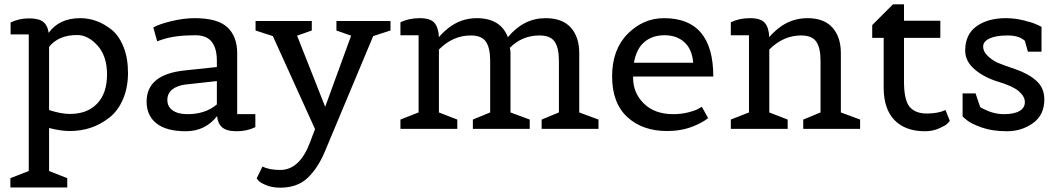

<svg xmlns="http://www.w3.org/2000/svg" viewBox="-20 -596 4900 888"><path d="M291 271H28V228L113 195V-437H29V-492Q68 -511 114.5 -511Q161 -511 181 -494Q201 -477 205 -444Q254 -512 351 -512Q430 -512 497 -458Q531 -430 551.5 -378.5Q572 -327 572 -259Q572 -191 549 -137.5Q526 -84 487 -53Q408 10 303 10Q261 10 207 -4V195L291 228ZM303 -69Q384 -69 429.5 -117Q475 -165 475 -251Q475 -337 431 -385.5Q387 -434 337 -434Q250 -434 207 -379V-87Q263 -69 303 -69Z M1161 -68V-8Q1122 11 1075 11Q1028 11 1007.5 -7Q987 -25 984 -59Q929 11 839.5 11Q750 11 704 -25Q658 -61 658 -126Q658 -251 832 -270L983 -286V-315Q983 -373 959 -403Q935 -433 883 -433Q787 -433 727 -412L707 -405L689 -469Q717 -485 774 -498.5Q831 -512 880 -512Q987 -512 1032 -469.5Q1077 -427 1077 -350V-68ZM847 -68Q930 -68 983 -113V-221L837 -205Q799 -200 776.5 -182Q754 -164 754 -133.5Q754 -103 778.5 -85.5Q803 -68 847 -68Z M1162 -499H1422V-455L1354 -431L1484 -102L1604 -431L1536 -455V-499H1786V-455L1706 -429L1482 106Q1450 182 1402.5 227Q1355 272 1276 272Q1240 272 1212.5 261Q1185 250 1176 240L1167 229L1194 174Q1224 190 1276 190Q1366 190 1414 62L1437 1L1242 -429L1162 -455Z M2748 0H2485V-43L2565 -76V-315Q2565 -374 2545.5 -403Q2526 -432 2475 -432Q2395 -432 2338 -375Q2341 -363 2341 -350V-76L2430 -43V0H2167V-43L2247 -76V-315Q2247 -374 2227.5 -403Q2208 -432 2157 -432Q2075 -432 2010 -367V-76L2095 -43V0H1832V-43L1916 -76V-433H1832V-493Q1871 -512 1921 -512Q1971 -512 1989.5 -490Q2008 -468 2010 -424Q2024 -442 2052 -465Q2111 -512 2185 -512Q2295 -512 2329 -424Q2402 -512 2503 -512Q2581 -512 2620 -468.5Q2659 -425 2659 -350V-76L2748 -43Z M3065 10Q2952 10 2881.5 -54.5Q2811 -119 2811 -243Q2811 -367 2883 -439.5Q2955 -512 3051 -512Q3279 -512 3279 -242H2908V-237Q2908 -166 2958 -117Q3008 -68 3094 -68Q3131 -68 3164 -76.5Q3197 -85 3212 -94L3226 -102L3255 -50Q3252 -48 3246.5 -43.5Q3241 -39 3223 -29Q3205 -19 3184 -11Q3131 10 3065 10ZM2912 -306H3186Q3181 -368 3145.5 -400.5Q3110 -433 3053.5 -433Q2997 -433 2960 -401.5Q2923 -370 2912 -306Z M3958 0H3695V-43L3775 -76V-315Q3775 -374 3755.5 -403Q3736 -432 3685 -432Q3603 -432 3538 -367V-76L3623 -43V0H3360V-43L3444 -76V-433H3360V-493Q3399 -512 3449 -512Q3499 -512 3517.5 -490Q3536 -468 3538 -424Q3552 -442 3580 -465Q3639 -512 3715 -512Q3791 -512 3830 -468.5Q3869 -425 3869 -350V-76L3958 -43Z M4353 -87 4373 -37Q4369 -32 4361.5 -24Q4354 -16 4324 -2.5Q4294 11 4258 11Q4167 11 4117 -40.5Q4067 -92 4067 -191V-421H4014V-480L4110 -576H4161V-500H4329V-421H4161V-219Q4161 -133 4187 -102Q4213 -71 4266 -71Q4319 -71 4353 -87Z M4797 -357H4734L4720 -407Q4694 -432 4640 -432Q4586 -432 4556.5 -418Q4527 -404 4527 -380.5Q4527 -357 4549 -336.5Q4571 -316 4594 -306Q4617 -296 4676 -276Q4735 -256 4772.5 -223Q4810 -190 4810 -136Q4810 -64 4757.5 -26.5Q4705 11 4637.5 11Q4570 11 4521.5 -6Q4473 -23 4452 -40L4432 -57V-164H4492L4513 -102Q4514 -99 4529 -92Q4576 -68 4623 -68Q4670 -68 4695 -82.5Q4720 -97 4720 -123.5Q4720 -150 4692 -174Q4664 -198 4598.5 -217.5Q4533 -237 4488.5 -274.5Q4444 -312 4444 -362Q4444 -437 4496.5 -474.5Q4549 -512 4632 -512Q4673 -512 4714 -502Q4755 -492 4776 -482L4797 -472Z"/></svg>

Font: Belgrano
Style: Regular
Weight: 400
Designer: Daniel Hernandez
Foundry: Daniel Hernndez
Version: Version 1.003